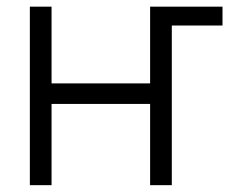

<svg xmlns="http://www.w3.org/2000/svg" viewBox="-20 -542 687 562"><path d="M454.6 -467.3V-522.5H631.3V-467.3ZM435.5 -297.9V-237.8H115.2V-297.9ZM130.9 -522.5V0H67.4V-522.5ZM482.9 -522.5V0H419.4V-522.5Z"/></svg>

Font: Inter 28pt Light
Style: Regular
Weight: 300
Designer: Rasmus Andersson
Foundry: rsms
Version: Version 4.001;git-66647c0bb